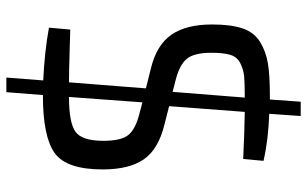

<svg xmlns="http://www.w3.org/2000/svg" viewBox="-201 -638 966 604"><g transform="rotate(90 282.0 -336.0)"><path d="M314 -385 373 -370Q450 -351 481.5 -305Q513 -259 513 -176Q513 -62 461.5 -25Q410 12 281 12H279L270 127H224L233 11Q144 7 67 -7L73 -74Q105 -73 142 -72Q179 -71 200.5 -70.5Q222 -70 239 -70L258 -312L194 -328Q121 -346 89 -392.5Q57 -439 57 -520Q57 -580 69.5 -616.5Q82 -653 112.5 -671.5Q143 -690 180.5 -696Q218 -702 281 -702H293L300 -799H345L338 -700Q421 -697 486 -682L480 -618Q399 -622 332 -623ZM146 -518Q146 -463 165.5 -440Q185 -417 234 -405L269 -396L287 -623H285Q241 -623 220 -621Q199 -619 179 -609Q159 -599 152.5 -577.5Q146 -556 146 -518ZM302 -301 285 -70Q366 -70 394.5 -90.5Q423 -111 423 -178Q423 -235 404 -257.5Q385 -280 336 -292Z"/></g></svg>

Font: Exo 2
Style: Regular
Weight: 400
Designer: Natanael Gama
Version: Version 1.001;PS 001.001;hotconv 1.0.70;makeotf.lib2.5.58329